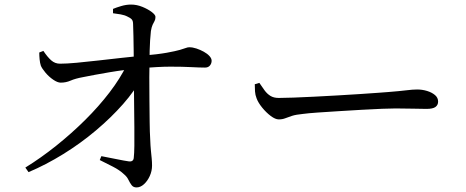

<svg xmlns="http://www.w3.org/2000/svg" viewBox="-20 -797 2040 841"><path d="M91 -63Q159 -105 226 -158.5Q293 -212 353 -271.5Q413 -331 460 -392.5Q507 -454 535 -512L602 -516L600 -456Q571 -400 519 -341Q467 -282 400 -225.5Q333 -169 257 -122Q181 -75 105 -43ZM578 24Q564 24 556.5 14Q549 4 542.5 -9.5Q536 -23 524 -33Q504 -52 474.5 -67Q445 -82 417 -96L424 -113Q456 -107 490 -100Q524 -93 545 -90Q565 -88 566 -107Q568 -123 568.5 -158Q569 -193 568.5 -239.5Q568 -286 567.5 -336.5Q567 -387 566.5 -434.5Q566 -482 566 -519Q566 -544 565.5 -576.5Q565 -609 564.5 -639Q564 -669 563 -690Q563 -705 557.5 -711.5Q552 -718 539 -724Q526 -731 508.5 -734Q491 -737 475 -739V-758Q489 -764 511 -770.5Q533 -777 554 -777Q579 -777 603.5 -767Q628 -757 644.5 -744.5Q661 -732 661 -723Q661 -712 657 -705Q653 -698 648.5 -688.5Q644 -679 641 -661Q639 -643 637.5 -620Q636 -597 635.5 -574.5Q635 -552 635 -534Q634 -505 634 -459Q634 -413 634.5 -362Q635 -311 635.5 -264Q636 -217 638 -186Q639 -158 641 -138Q643 -118 644.5 -102.5Q646 -87 646 -72Q646 -48 636 -26Q626 -4 610.5 10Q595 24 578 24ZM246 -435Q232 -435 213 -448Q194 -461 179 -479Q164 -497 159 -509Q155 -521 153.5 -537Q152 -553 152 -567L170 -574Q188 -547 204.5 -532.5Q221 -518 243 -518Q271 -518 315 -522Q359 -526 410.5 -532Q462 -538 512.5 -543.5Q563 -549 603 -553Q672 -559 710.5 -566Q749 -573 768 -578.5Q787 -584 794.5 -587Q802 -590 809 -590Q824 -590 840.5 -584.5Q857 -579 872.5 -570.5Q888 -562 897.5 -551.5Q907 -541 907 -531Q907 -519 899.5 -510Q892 -501 878 -501Q855 -501 817.5 -503Q780 -505 726.5 -505Q673 -505 599 -498Q527 -492 459.5 -480.5Q392 -469 343 -459Q310 -453 289.5 -444Q269 -435 246 -435Z M1201 -274Q1186 -274 1166 -289Q1146 -304 1128.5 -325.5Q1111 -347 1104 -366Q1098 -381 1097 -396.5Q1096 -412 1096 -428L1116 -434Q1128 -416 1139 -401Q1150 -386 1164.5 -377Q1179 -368 1201 -368Q1225 -368 1266 -369.5Q1307 -371 1356.5 -373.5Q1406 -376 1458 -379Q1510 -382 1556 -385Q1602 -388 1635.5 -390.5Q1669 -393 1682 -394Q1732 -398 1760 -401.5Q1788 -405 1807 -405Q1830 -405 1851 -398.5Q1872 -392 1885.5 -380.5Q1899 -369 1899 -352Q1899 -337 1887.5 -328.5Q1876 -320 1848 -320Q1821 -320 1791 -321Q1761 -322 1713 -322Q1693 -322 1653 -320.5Q1613 -319 1563 -316Q1513 -313 1463 -310Q1413 -307 1371 -304Q1329 -301 1307 -298Q1276 -295 1259 -289.5Q1242 -284 1229.5 -279Q1217 -274 1201 -274Z"/></svg>

Font: Noto Serif JP ExtraLight Medium
Style: Regular
Weight: 500
Version: Version 2.003-H1;hotconv 1.1.1;makeotfexe 2.6.0